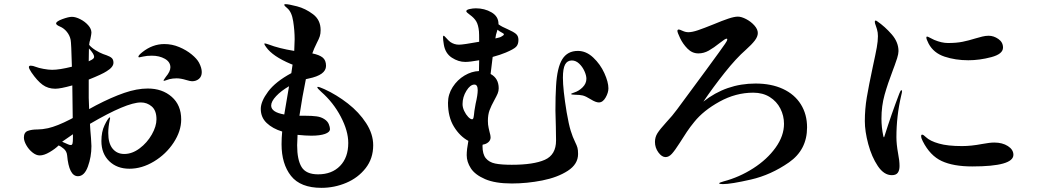

<svg xmlns="http://www.w3.org/2000/svg" viewBox="-20 -850 5040 924"><path d="M852 -275Q852 -219 815.5 -163.5Q779 -108 721 -73Q663 -38 603 -38Q543 -38 505.5 -74.5Q468 -111 468 -171Q468 -216 483 -247Q491 -264 498 -274.5Q505 -285 508 -285Q510 -285 510 -282Q510 -280 508 -272Q501 -239 501 -210Q501 -160 522 -134.5Q543 -109 578 -109Q616 -109 652 -136Q688 -163 710.5 -202.5Q733 -242 733 -276Q733 -318 710.5 -337.5Q688 -357 658 -357Q589 -357 413 -254Q414 -238 415 -220.5Q416 -203 418 -185L420 -147Q420 -95 403 -48.5Q386 -2 355 -2Q312 -2 303 -103Q301 -122 287 -134Q273 -146 262 -150Q246 -134 219 -118Q192 -102 171 -102Q154 -102 136 -116.5Q118 -131 106.5 -151.5Q95 -172 95 -188Q95 -213 113.5 -220Q132 -227 161 -227Q183 -227 211 -233Q255 -243 319 -276L330 -282Q330 -331 328 -439Q271 -423 246 -423Q211 -423 185 -442Q159 -461 131 -502Q119 -520 119 -527Q119 -534 128 -534Q138 -534 153 -528Q165 -523 189.5 -518.5Q214 -514 231 -514Q266 -514 326 -529Q323 -645 320 -658Q316 -679 302 -696.5Q288 -714 269 -722Q250 -730 250 -737Q250 -747 280 -758Q310 -769 326 -769Q344 -769 366.5 -757.5Q389 -746 404.5 -728.5Q420 -711 420 -693Q420 -687 415 -662Q410 -648 409 -634Q421 -620 440.5 -608Q460 -596 476 -590L493 -584Q510 -578 518 -570.5Q526 -563 526 -548Q526 -527 493 -507Q472 -493 407 -467V-379Q407 -367 409 -325L442 -343Q517 -382 578 -403Q639 -424 691 -424Q761 -424 806.5 -384Q852 -344 852 -275ZM951 -503Q951 -482 937.5 -470.5Q924 -459 904 -459Q896 -459 876 -465Q850 -473 830 -473Q812 -473 795 -469Q785 -466 778.5 -463.5Q772 -461 770 -461Q767 -461 767 -464Q767 -465 778 -480Q800 -506 800 -526Q800 -552 773.5 -567Q747 -582 711 -582Q686 -582 669.5 -578Q653 -574 650 -574Q646 -574 646 -577Q646 -584 665 -599Q714 -638 771 -638Q808 -638 842.5 -623.5Q877 -609 902.5 -588Q928 -567 938 -548Q951 -523 951 -503ZM407 -555Q425 -563 430 -569Q433 -572 433 -577Q433 -590 408 -617Q408 -580 407 -555ZM331 -204Q287 -174 279 -168L306 -156Q314 -152 321 -152Q327 -152 329 -159.5Q331 -167 331 -188Z M1776 -151Q1776 -87 1739.5 -40.5Q1703 6 1646 30Q1589 54 1527 54Q1426 54 1380.5 -3.5Q1335 -61 1335 -156Q1335 -186 1338 -217Q1292 -231 1263.5 -258Q1235 -285 1235 -326Q1235 -362 1270.5 -409.5Q1306 -457 1382 -498L1388 -539L1380 -542Q1292 -579 1261 -623Q1252 -635 1252 -639Q1252 -641 1255 -641Q1258 -641 1273 -636Q1322 -617 1396 -605Q1398 -643 1398 -661Q1398 -702 1391 -747.5Q1384 -793 1362 -811Q1348 -822 1348 -827Q1348 -830 1354 -830Q1369 -830 1409.5 -819.5Q1450 -809 1486.5 -781.5Q1523 -754 1523 -705Q1523 -688 1519 -675.5Q1515 -663 1505 -644Q1490 -614 1483 -593Q1517 -586 1533 -573Q1549 -560 1549 -533Q1549 -489 1465 -472L1452 -469Q1435 -387 1421 -293H1428H1449Q1481 -293 1503.5 -290Q1526 -287 1542 -276Q1557 -266 1562.5 -252Q1568 -238 1568 -229Q1568 -214 1544 -205.5Q1520 -197 1478 -197Q1452 -197 1412 -201Q1410 -167 1410 -151Q1410 -81 1431.5 -46Q1453 -11 1511 -11Q1577 -11 1616.5 -51.5Q1656 -92 1656 -162Q1656 -220 1620 -288.5Q1584 -357 1526 -408Q1507 -425 1507 -430Q1507 -432 1510 -432Q1516 -432 1541 -421Q1600 -394 1654 -352Q1708 -310 1742 -257.5Q1776 -205 1776 -151ZM1348 -299 1371 -435Q1333 -413 1309 -387.5Q1285 -362 1285 -342Q1285 -310 1348 -299Z M2908 -425Q2908 -404 2894.5 -380.5Q2881 -357 2862 -357Q2847 -357 2823 -372Q2799 -387 2784.5 -390.5Q2770 -394 2748 -394Q2739 -394 2734 -395Q2729 -396 2728 -397Q2728 -400 2744 -405Q2766 -412 2784 -430Q2802 -448 2802 -471Q2802 -487 2792.5 -508Q2783 -529 2767 -544Q2751 -559 2732 -559Q2710 -559 2699.5 -539.5Q2689 -520 2689 -476Q2689 -420 2707 -310Q2717 -252 2726.5 -221Q2736 -190 2748 -166Q2756 -150 2759 -139Q2762 -128 2762 -109Q2762 -60 2712.5 -28Q2663 4 2589.5 18.5Q2516 33 2443 33Q2363 33 2314.5 12Q2266 -9 2246 -40Q2226 -71 2226 -103Q2226 -130 2234 -172Q2193 -194 2164.5 -240.5Q2136 -287 2136 -355Q2136 -396 2158.5 -431Q2181 -466 2215.5 -486.5Q2250 -507 2285 -508L2286 -560Q2241 -552 2219 -552Q2186 -552 2154.5 -572.5Q2123 -593 2116 -635Q2112 -659 2112 -671Q2112 -678 2115 -678Q2118 -678 2128 -666.5Q2138 -655 2147 -648Q2166 -635 2189 -635Q2209 -635 2286 -649Q2286 -690 2285 -699Q2282 -730 2272 -747Q2262 -764 2241 -779Q2224 -791 2224 -796Q2224 -803 2240 -806.5Q2256 -810 2270 -810Q2312 -810 2345.5 -790.5Q2379 -771 2379 -735V-733Q2395 -721 2424 -709Q2451 -697 2463 -687Q2475 -677 2475 -658Q2475 -636 2463.5 -624.5Q2452 -613 2414 -597Q2388 -586 2351 -576L2341 -494Q2380 -473 2380 -425Q2380 -412 2375 -400Q2370 -388 2359 -368Q2344 -341 2336 -319.5Q2328 -298 2328 -268Q2328 -250 2331.5 -234.5Q2335 -219 2336 -215Q2341 -198 2341 -189Q2341 -175 2330 -165.5Q2319 -156 2303 -154Q2302 -152 2302 -148Q2302 -108 2318 -88.5Q2334 -69 2363 -63Q2392 -57 2443 -57Q2548 -57 2602 -81Q2656 -105 2656 -174L2655 -241Q2653 -293 2653 -318Q2653 -388 2656 -436Q2661 -525 2686 -565Q2711 -605 2761 -605Q2801 -605 2835 -573Q2869 -541 2888.5 -498Q2908 -455 2908 -425ZM2364 -665Q2388 -670 2393 -674Q2405 -680 2405 -685Q2405 -688 2398 -691.5Q2391 -695 2385 -699Q2383 -701 2380 -702.5Q2377 -704 2374 -707L2370 -693Q2367 -687 2364 -665ZM2252 -276Q2257 -276 2259 -285Q2261 -294 2263 -316Q2265 -331 2269 -351Q2279 -393 2279 -416Q2279 -443 2263 -443Q2243 -443 2224.5 -413Q2206 -383 2206 -349Q2206 -333 2214 -316Q2222 -299 2233 -287.5Q2244 -276 2252 -276Z M3864 -237Q3864 -129 3777 -68.5Q3690 -8 3594 14Q3498 36 3459 36Q3441 36 3441 32Q3441 29 3462 23Q3538 3 3605 -40Q3672 -83 3712.5 -139.5Q3753 -196 3753 -254Q3753 -293 3735.5 -327.5Q3718 -362 3684.5 -383Q3651 -404 3605 -404Q3521 -404 3443 -361Q3365 -318 3321 -263Q3302 -240 3285.5 -215.5Q3269 -191 3251 -162Q3228 -126 3213.5 -110Q3199 -94 3183 -94Q3165 -94 3148.5 -116.5Q3132 -139 3132 -167Q3132 -190 3144 -209Q3156 -228 3186 -261Q3217 -294 3238 -323Q3299 -405 3377.5 -512Q3456 -619 3470 -640Q3480 -654 3480 -661Q3480 -664 3477 -664Q3470 -664 3445 -644Q3415 -620 3391 -606.5Q3367 -593 3341 -593Q3311 -593 3288.5 -616Q3266 -639 3253 -666.5Q3240 -694 3240 -701Q3240 -708 3247 -708Q3251 -708 3265 -701.5Q3279 -695 3293 -695Q3311 -695 3339 -704.5Q3367 -714 3414 -733Q3457 -751 3485.5 -760.5Q3514 -770 3531 -770Q3548 -770 3571 -758Q3594 -746 3610.5 -727.5Q3627 -709 3627 -691Q3627 -674 3612.5 -655Q3598 -636 3569 -610Q3523 -570 3467 -499.5Q3411 -429 3365 -361Q3475 -448 3616 -448Q3692 -448 3748 -422Q3804 -396 3834 -348Q3864 -300 3864 -237Z M4142 -267Q4142 -325 4151.5 -381.5Q4161 -438 4180 -527Q4194 -591 4199.5 -621.5Q4205 -652 4205 -676Q4205 -694 4200.5 -709Q4196 -724 4195 -726Q4190 -738 4190 -745Q4190 -751 4194 -751Q4197 -751 4201 -748Q4239 -722 4271.5 -684.5Q4304 -647 4304 -604Q4304 -591 4297.5 -570Q4291 -549 4285.5 -535Q4280 -521 4278 -515Q4252 -447 4237 -393.5Q4222 -340 4222 -279Q4222 -237 4231 -195Q4233 -189 4234 -189Q4235 -189 4237 -196Q4269 -298 4308 -400Q4314 -416 4318 -416Q4321 -416 4321 -410Q4321 -406 4317 -390Q4294 -292 4294 -190Q4294 -156 4302 -112Q4309 -77 4309 -51Q4309 -30 4300.5 -18.5Q4292 -7 4272 -7Q4234 -7 4204.5 -51Q4175 -95 4158.5 -156.5Q4142 -218 4142 -267ZM4449 -640Q4438 -662 4438 -669Q4438 -674 4442 -674Q4445 -674 4455 -668.5Q4465 -663 4476 -658Q4512 -643 4542 -643Q4583 -643 4612.5 -649Q4642 -655 4674 -665Q4691 -670 4707 -674Q4723 -678 4738 -678Q4762 -678 4784.5 -662.5Q4807 -647 4807 -621Q4807 -590 4750.5 -575Q4694 -560 4640 -560Q4578 -560 4525.5 -577.5Q4473 -595 4449 -640ZM4421 -170Q4413 -185 4413 -195Q4413 -202 4418 -202Q4424 -202 4436 -190Q4456 -171 4499 -159Q4540 -147 4610 -147Q4654 -147 4706 -157Q4743 -164 4765 -164Q4804 -164 4830.5 -147Q4857 -130 4857 -105Q4857 -49 4659 -49Q4568 -49 4512 -75Q4456 -101 4421 -170Z"/></svg>

Font: Shippori Antique
Style: Regular
Weight: 400
Designer: FONTDASU
Foundry: FONTDASU / Google Inc. / but / Adobe
Version: Version 2.001